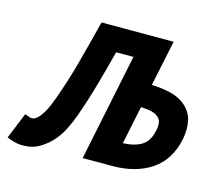

<svg xmlns="http://www.w3.org/2000/svg" viewBox="-97 -590 780 698"><g transform="rotate(15 292.5 -241.0)"><path d="M392 -90Q437 -92 463 -108.5Q489 -125 497 -165Q500 -176 500 -186Q500 -203 492.5 -211.5Q485 -220 474 -225Q463 -230 450 -231.5Q437 -233 422 -234ZM348 -403H283Q266 -337 247.5 -271.5Q229 -206 206 -142Q198 -120 185 -93Q172 -66 152 -43Q132 -20 105 -4Q78 12 42 12Q18 12 -5 3L-18 -2L22 -100L36 -95Q44 -92 49 -92Q67 -92 88 -125Q97 -140 103.5 -155.5Q110 -171 114 -182Q141 -256 161.5 -332Q182 -408 201 -484L204 -494H475L439 -322Q469 -321 498.5 -315.5Q528 -310 551 -296.5Q574 -283 588.5 -259.5Q603 -236 603 -199Q603 -189 602 -179.5Q601 -170 599 -160Q582 -79 523 -39.5Q464 0 376 0H265Z"/></g></svg>

Font: Codetta
Style: Bold Italic
Weight: 700
Italic angle: -11°
Designer: Ulrich Proeller
Foundry: PROSA GmbH
Version: Version 2.00;September 29, 2018;FontCreator 11.5.0.2427 64-b